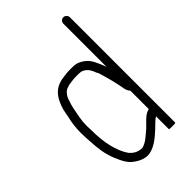

<svg xmlns="http://www.w3.org/2000/svg" viewBox="-215 -769 861 861"><g transform="rotate(-45 215.5 -339.0)"><path d="M382 -103 341 -84V-6C341 0.4 382 1.5 382 -3ZM382 -6V-671C382 -682.4 372.1 -692 361 -692C349.9 -692 341 -682.4 341 -671V-398C336.6 -408.2 334 -417.9 329 -428C315.3 -458.8 305.3 -477.5 276 -494C258.1 -503.5 250.4 -505 229 -505H213C192.9 -505 175.3 -501.2 158 -499C112 -488.8 90.3 -459.7 75 -419L69 -401C65.3 -387.4 64 -375 61 -360C54.4 -335.8 50 -302 50 -272C50 -241.1 52.9 -209.3 55 -180L59 -148C63.1 -124.8 69.1 -104.7 77 -85C89.9 -55 103.2 -24.5 130 -8C147.4 5 176.1 18.8 205 13C243.7 4.4 272.3 -22.9 298 -46C312.2 -58.8 325.5 -74.7 341 -84V-3C341 1.5 382 0.4 382 -6ZM341 -247V-130C317 -124 303.6 -108.6 288 -93L271 -76C250.3 -59.5 227.7 -34.4 198 -27C169.8 -27 152 -39.3 138 -55C106.6 -99.8 92 -167.6 92 -243C91.3 -253 91 -262.7 91 -272C91 -280.7 91.3 -289.7 92 -299L96 -327C101.8 -354.1 105.3 -381.9 114 -405L119 -420C124.4 -433.6 138.3 -451.9 154 -455L166 -459C180.7 -461.1 196.3 -464 213 -464H229C234.3 -464 239 -463.7 243 -463C245.7 -463 250.3 -461.3 257 -458C276 -446.6 282.9 -432.5 291 -411C293.7 -407 295.7 -403 297 -399C305.2 -370.2 314.5 -340.3 321 -308C326.6 -288.3 326.3 -258.8 341 -247Z"/></g></svg>

Font: HoneyBee
Style: SeLit
Weight: 300
Foundry: Cannot Into Space Fonts
Version: Version 0.89